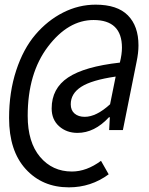

<svg xmlns="http://www.w3.org/2000/svg" viewBox="-20 -659 640 825"><path d="M276 146Q162 146 90.5 67.5Q19 -11 19 -152Q19 -263 49.5 -356Q80 -449 132 -510Q184 -571 251 -605Q318 -639 391 -639Q484 -639 529.5 -593Q575 -547 575 -464Q575 -432 567 -394L508 -100H449L452 -155H448Q386 -88 313 -88Q266 -88 234 -116.5Q202 -145 202 -193Q202 -279 272.5 -326Q343 -373 495 -390Q504 -426 504 -454Q504 -573 382 -573Q273 -573 186 -458.5Q99 -344 99 -161Q99 -48 152 15Q205 78 289 78Q352 78 414 32L447 90Q371 146 276 146ZM344 -157Q394 -157 453 -211L477 -330Q374 -315 329 -286Q284 -257 284 -211Q284 -185 300.5 -171Q317 -157 344 -157Z"/></svg>

Font: TypoPRO Source Code Pro
Style: Italic
Weight: 600
Italic angle: -11°
Monospace: yes
Designer: Paul D. Hunt, Teo Tuominen
Foundry: Adobe Systems Incorporated
Version: Version 1.030;PS 1.0;hotconv 1.0.84;makeotf.lib2.5.63406